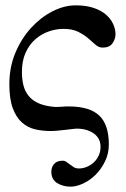

<svg xmlns="http://www.w3.org/2000/svg" viewBox="-20 -480 472 718"><path d="M412 -352Q412 -335 401 -318.5Q390 -302 364 -302Q349 -302 337 -313Q325 -324 309.5 -337Q294 -350 272.5 -361Q251 -372 217 -372Q190 -372 162.5 -362.5Q135 -353 112.5 -333.5Q90 -314 76 -283.5Q62 -253 62 -211Q62 -184 67.5 -161.5Q73 -139 87 -121.5Q101 -104 125 -93.5Q149 -83 186 -80H193Q204 -80 213.5 -81Q223 -82 237 -82Q315 -82 351 -48Q387 -14 387 60Q387 94 373 123Q359 152 338 173Q317 194 291.5 206Q266 218 244 218Q215 218 193.5 204.5Q172 191 172 162Q172 145 182.5 133Q193 121 214 121Q222 121 228.5 125.5Q235 130 242 135.5Q249 141 256.5 145.5Q264 150 275 150Q290 150 304.5 144Q319 138 330.5 127.5Q342 117 349 102Q356 87 356 69Q356 37 330.5 19Q305 1 266 1Q262 1 250.5 2.5Q239 4 225 5.5Q211 7 196 8.5Q181 10 170 10Q139 10 111 3.5Q83 -3 61.5 -22.5Q40 -42 27.5 -76Q15 -110 15 -166Q15 -229 37.5 -282.5Q60 -336 96 -375.5Q132 -415 176 -437.5Q220 -460 263 -460Q302 -460 330 -450.5Q358 -441 376 -425.5Q394 -410 403 -390.5Q412 -371 412 -352Z"/></svg>

Font: STIXGeneralUnicodeRegular
Style: Regular
Weight: 400
Designer: MicroPress Inc., with final additions and corrections provided by Coen Hoffman, Elsevier (retired)
Version: Version 1.1.0